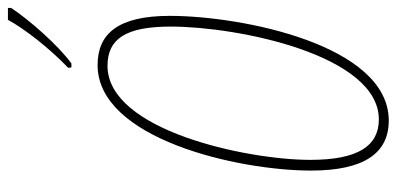

<svg xmlns="http://www.w3.org/2000/svg" viewBox="-278 -712 1000 484"><g transform="rotate(-90 222.0 -470.0)"><path d="M293 -798 294 -790H304C351 -824 416 -899 444 -942V-950H414C392 -909 343 -846 293 -798ZM160 10C351 10 424 -361 424 -542C424 -671 380 -724 300 -724C114 -724 34 -370 34 -186C34 -52 78 10 160 10ZM163 -15C97 -15 61 -66 61 -188C61 -347 135 -699 298 -699C366 -699 397 -653 397 -540C397 -369 325 -15 163 -15Z"/></g></svg>

Font: Noto Sans ExtraCondensed Thin
Style: Italic
Weight: 100
Width: 2
Italic angle: -12°
Designer: Monotype Design Team
Foundry: Monotype Imaging Inc.
Version: Version 2.013